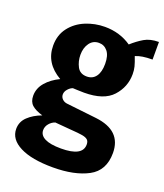

<svg xmlns="http://www.w3.org/2000/svg" viewBox="-140 -685 816 954"><g transform="rotate(20 267.5 -208.0)"><path d="M16 57Q16 19 44 -7.5Q72 -34 115 -50Q77 -61 58 -78Q39 -95 39 -127Q39 -166 66 -197.5Q93 -229 137 -250Q47 -302 47 -395Q47 -451 77.5 -490.5Q108 -530 156.5 -550Q205 -570 258 -570Q337 -570 398 -528Q428 -555 458.5 -573Q489 -591 535 -591V-498Q477 -498 446 -484Q458 -453 462.5 -435Q467 -417 467 -396Q467 -328 421 -277.5Q375 -227 271 -227L234 -228Q225 -229 212 -229Q199 -225 187 -211.5Q175 -198 175 -183Q175 -169 185 -159Q195 -149 210 -147L370 -129Q509 -113 509 6Q509 99 437.5 137Q366 175 252 175Q140 175 78 143.5Q16 112 16 57ZM321 -397Q321 -441 303 -463Q285 -485 257 -485Q226 -485 208 -460Q190 -435 190 -398Q190 -364 205 -335.5Q220 -307 256 -307Q287 -307 304 -330.5Q321 -354 321 -397ZM372 11Q372 -6 363 -14Q354 -22 334.5 -25.5Q315 -29 271 -32L188 -39Q170 -33 157 -17.5Q144 -2 144 17Q144 44 172.5 58.5Q201 73 258 73Q372 73 372 11Z"/></g></svg>

Font: Francois One
Style: Regular
Weight: 400
Designer: Vernon Adams
Foundry: Vernon Adams
Version: Version 2.000